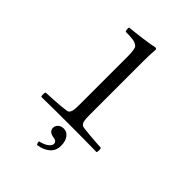

<svg xmlns="http://www.w3.org/2000/svg" viewBox="-261 -817 1162 1162"><g transform="rotate(45 320.0 -236.0)"><path d="M321.8 41Q349.6 41 366.7 64.5Q383.8 87.9 383.8 127Q383.8 168.9 354.5 194.1Q325.2 219.2 277.8 226.1Q270 218.3 270 202.1Q305.2 194.3 325.2 179.2Q345.2 164.1 345.2 148.9Q345.2 126 314 123Q272 116.2 272 84Q272 65.9 285.9 53.5Q299.8 41 321.8 41ZM286.6 -128.9V-538.1Q286.6 -607.4 272.9 -618.7Q257.8 -631.3 234.4 -634.8Q210.9 -638.2 172.4 -638.2Q168.5 -642.1 167.5 -653.8Q166.5 -665.5 168.5 -670.9Q205.1 -673.8 272.2 -682.6Q339.4 -691.4 364.3 -698.2Q377.4 -698.2 377.4 -688Q373.5 -647.9 373.5 -583V-128.9Q373.5 -91.3 377.4 -75.4Q381.3 -59.6 393.1 -51.8Q400.4 -47.4 463.1 -42Q525.9 -36.6 561.5 -35.2Q565.9 -30.8 565.9 -16.6Q565.9 -2.4 561.5 2Q475.6 0 330.6 0Q174.8 0 90.3 2Q85.9 -2.4 85.9 -16.4Q85.9 -30.3 90.3 -35.2Q256.8 -43.5 269 -51.8Q279.3 -60.1 283 -76.4Q286.6 -92.8 286.6 -128.9Z"/></g></svg>

Font: Linux Libertine Mono
Style: Mono
Weight: 400
Designer: Philipp H. Poll
Foundry: Philipp H. Poll
Version: Version 5.1.7 ; ttfautohint (v0.9)